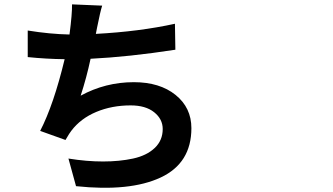

<svg xmlns="http://www.w3.org/2000/svg" viewBox="-20 -820 1540 889"><path d="M301.8 -660.2Q314.5 -757.8 313.5 -799.8L453.1 -793.9Q444.3 -766.6 429.7 -693.4L423.8 -663.1Q625 -673.8 790 -710L792 -589.8Q576.2 -556.6 399.4 -547.9Q380.9 -460.9 353.5 -377Q467.8 -439.5 599.6 -439.5Q719.7 -439.5 793 -380.4Q866.2 -321.3 866.2 -226.6Q866.2 -64.5 723.6 2Q581.1 68.4 332 42L296.9 -85.9Q380.9 -72.3 457 -72.3Q533.2 -72.3 596.2 -85.9Q659.2 -99.6 696.3 -134.8Q733.4 -169.9 733.4 -222.7Q733.4 -268.6 693.8 -300.3Q654.3 -332 585 -332Q498 -332 425.8 -301.8Q353.5 -271.5 310.5 -214.8Q303.7 -207 283.2 -171.9L166 -213.9Q228.5 -335 279.3 -545.9Q194.3 -546.9 108.4 -555.7V-678.7Q210.9 -662.1 301.8 -660.2Z"/></svg>

Font: Bpmf Zihi Sans Bold
Style: Bold
Weight: 700
Foundry: But Ko
Version: Version 1.320